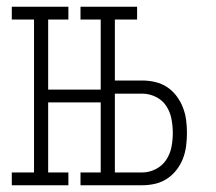

<svg xmlns="http://www.w3.org/2000/svg" viewBox="-20 -550 640 570"><path d="M219 -492V-530H387V-492ZM15 0V-38H81V-492H15V-530H183V-492H123V-284H300V-246H123V-38H183V0ZM219 0V-38H387V0ZM279 0V-530H321V-311H402Q422 -311 441 -306.5Q460 -302 476 -291.5Q492 -281 504 -265Q516 -249 523 -231Q530 -213 532.5 -194Q535 -175 535 -155Q535 -136 532.5 -116.5Q530 -97 523 -79Q516 -61 504 -45.5Q492 -30 476 -19.5Q460 -9 441 -4.5Q422 0 402 0ZM402 -38Q423 -38 442.5 -48Q462 -58 473.5 -75.5Q485 -93 489 -113.5Q493 -134 493 -155Q493 -176 489 -197Q485 -218 473.5 -235.5Q462 -253 442.5 -262.5Q423 -272 402 -272H321V-38Z"/></svg>

Font: Iosevka Slab XLtEx
Style: Regular
Weight: 200
Width: 7
Monospace: yes
Designer: Belleve Invis
Foundry: Belleve Invis
Version: Version 11.1.0; ttfautohint (v1.8.3)